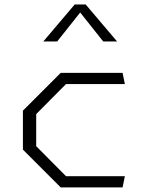

<svg xmlns="http://www.w3.org/2000/svg" viewBox="-20 -818 660 838"><path d="M80 -165V-335L245 -500H515L525 -451H268L138 -320V-180L268 -49H525L515 0H245ZM306 -798.5H354L491 -637H430.5L316 -781H344L229.5 -637H169Z"/></svg>

Font: Monaspace Krypton Var ExLight
Style: Regular
Weight: 200
Designer: Riley Cran and the Lettermatic Team
Version: Version 1.200 (Monaspace Krypton Var)